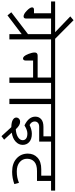

<svg xmlns="http://www.w3.org/2000/svg" viewBox="792 -1754 1058 2713"><g transform="rotate(90 1321.5 -397.0)"><path d="M446.4 0V-173.9L181.5 26.8L138 -27.3L446.4 -262.9V-589H226.5V-235.6Q226.5 -200.7 195.1 -200.7Q162.8 -200.7 115.8 -246.2Q68.8 -291.7 68.8 -319.8Q68.8 -347.8 102.1 -347.8H151.7V-589H-15.2V-646.6H657.7V-589H521.2V0Z M530.3 -628.9H437.8L196.2 -861L250.3 -906.5Z M1060.2 0V-335.2H819.5V-227.5Q819.5 -210.8 811.4 -201.7Q803.3 -192.6 789.9 -192.6Q776.5 -192.6 760.4 -208.8Q744.2 -225 725.2 -273.5Q706.3 -322 706.3 -357.9Q706.3 -399.4 751.8 -399.4H1060.2V-589H627.4V-646.6H1271.5V-589H1135V0Z M1360.5 0V-589H1241.2V-646.6H1571.8V-589H1435.3V0Z M1625.4 -96.6Q1625.4 -119.3 1642.3 -135.5Q1659.3 -151.7 1684.8 -151.7Q1710.3 -151.7 1734.8 -137.8Q1759.4 -123.9 1791.2 -90.5Q1864.5 -95.6 1905 -123.4Q1945.4 -151.2 1945.4 -188.1Q1945.4 -218.4 1922.1 -236.3Q1898.9 -254.3 1850.6 -254.3Q1802.3 -254.3 1739.1 -214.4H1734.6Q1612.7 -272.5 1612.7 -367Q1612.7 -417.1 1648.4 -449.2Q1684 -481.3 1757.3 -481.3H1890.8V-589H1541.5V-646.6H2082.9V-589H1965.6V-421.1H1756.8Q1719.9 -421.1 1700.5 -403.4Q1681 -385.7 1681 -358.4Q1681 -311.4 1731.5 -285.6Q1796.3 -317.5 1854.9 -317.5Q1929.7 -317.5 1970.7 -281.3Q2011.6 -245.2 2011.6 -188.1Q2011.6 -130.9 1965.1 -88.2Q1918.6 -45.5 1838.7 -33.4L1938.3 74.3L1888.8 111.7L1761.4 -27.3Q1691.6 -28.8 1658.5 -48.5Q1625.4 -68.3 1625.4 -96.6Z M2391.3 -38.9Q2273 -38.9 2204 -101.4Q2135 -163.8 2135 -260.4Q2135 -344.8 2192.1 -397.6Q2249.2 -450.5 2355.9 -450.5H2446.4V-589H2052.6V-646.6H2657.7V-589H2521.2V-390.3H2381.2Q2291.2 -390.3 2249.5 -352.1Q2207.8 -314 2207.8 -249.7Q2207.8 -185.5 2256.3 -145.1Q2304.9 -104.7 2385.7 -104.7Q2431.2 -104.7 2467.9 -111.5Q2504.6 -118.3 2548.5 -135.5L2565.7 -70.3Q2481.8 -38.9 2391.3 -38.9Z"/></g></svg>

Font: Khula
Style: Regular
Weight: 400
Designer: Erin McLaughlin, Steve Matteson
Version: Version 1.000;PS 1.0;hotconv 1.0.72;makeotf.lib2.5.5900; ttf